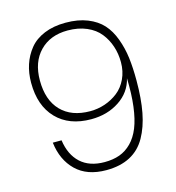

<svg xmlns="http://www.w3.org/2000/svg" viewBox="-108 -812 836 911"><g transform="rotate(-15 310.0 -357.0)"><path d="M90.8 -186H133.8Q144 -113.3 187.5 -73.2Q231 -33.2 305.2 -33.2Q346.7 -33.2 379.2 -44.9Q411.6 -56.6 437.7 -83Q463.9 -109.4 480.5 -150.6Q497.1 -191.9 504.6 -252Q512.2 -312 509.8 -390.1Q494.1 -324.2 435.1 -285.2Q376 -246.1 296.9 -246.1Q188.5 -246.1 126.7 -310.1Q64.9 -374 64.9 -486.8Q64.9 -534.7 78.4 -575.4Q91.8 -616.2 118.7 -649.4Q145.5 -682.6 190.9 -701.4Q236.3 -720.2 295.9 -720.2Q357.4 -720.2 403.1 -701.9Q448.7 -683.6 476.6 -652.8Q504.4 -622.1 521.5 -575.7Q538.6 -529.3 544.7 -480Q550.8 -430.7 550.8 -368.2Q550.8 -278.8 538.1 -212.2Q525.4 -145.5 497.3 -95.5Q469.2 -45.4 420.7 -19.8Q372.1 5.9 303.2 5.9Q209 5.9 155 -46.6Q101.1 -99.1 90.8 -186ZM301.8 -284.2Q339.4 -284.2 374.5 -296.1Q409.7 -308.1 438.5 -330.6Q467.3 -353 484.6 -389.6Q502 -426.3 502 -471.2Q502 -513.2 489.7 -550Q477.5 -586.9 453.6 -616.9Q429.7 -647 388.9 -664.6Q348.1 -682.1 295.9 -682.1Q210.4 -682.1 159.2 -629.6Q107.9 -577.1 107.9 -486.8Q107.9 -390.1 158.9 -337.2Q210 -284.2 301.8 -284.2Z"/></g></svg>

Font: SVN-Poppins ExtraLight
Style: Regular
Weight: 200
Designer: Ninad Kale (Devanagari), Jonny Pinhorn (Latin)
Foundry: Indian Type Foundry
Version: Version 3.002 2017